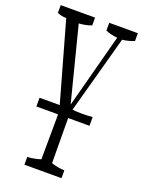

<svg xmlns="http://www.w3.org/2000/svg" viewBox="-158 -799 711 939"><g transform="rotate(20 197.5 -330.0)"><path d="M392.1 -727.1Q392.1 -701.7 392.1 -686.5Q361.3 -673.8 330.6 -670.9Q273.4 -463.9 219.7 -266.1Q245.1 -263.7 271.5 -263.7Q297.9 -263.7 324.7 -266.1Q324.7 -238.8 324.7 -220.7H213.9Q213.9 -200.2 213.9 -188.5Q213.9 -140.1 214.4 -104.2Q214.8 -68.4 215.3 13.7Q249 24.9 283.7 26.4Q283.7 51.3 283.7 66.9H90.8Q90.8 51.8 90.8 26.4Q126 24.9 159.7 13.7Q160.6 -56.6 161.1 -188Q161.1 -199.7 161.1 -220.7H48.3Q48.3 -238.3 48.3 -266.1H153.3Q96.7 -466.8 37.6 -676.8Q14.2 -676.8 -9.3 -686.5Q-9.3 -701.7 -9.3 -727.1H169.4Q169.4 -702.1 169.4 -686.5Q137.2 -674.8 104 -673.3Q153.8 -475.1 202.6 -286.6Q252.9 -474.1 304.7 -671.9Q272.9 -674.3 243.2 -686.5Q243.2 -702.1 243.2 -727.1Z"/></g></svg>

Font: Scarab Serif
Style: Condensed-Light
Weight: 300
Designer: John Roberts
Foundry: Scarab
Version: 1.0